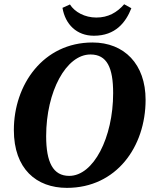

<svg xmlns="http://www.w3.org/2000/svg" viewBox="-20 -878 715 916"><path d="M299.2 18.3C534.9 18.3 674.6 -177.6 674.6 -401.8C674.6 -571.9 573 -675.3 421.4 -675.3C186.4 -675.3 46.1 -474.4 46.1 -257.6C46.1 -72 153.8 18.3 299.2 18.3ZM310.3 -38.9C233.1 -38.9 200.2 -103.6 200.2 -228.4C200.2 -441.7 295.6 -618.1 411.5 -618.1C490.7 -618.1 519.8 -554.9 519.8 -433.8C519.8 -220.8 425.9 -38.9 310.3 -38.9ZM427.8 -707.5C530.9 -707.5 580.2 -771.1 606.7 -838.8L572.4 -857.7C537.7 -817.8 495.7 -794.3 439.5 -794.3C384.5 -794.3 336.3 -820.6 313.7 -856.7L278.1 -840.6C291.3 -761.5 346.2 -707.5 427.8 -707.5Z"/></svg>

Font: Source Serif Variable
Style: Italic
Weight: 389
Italic angle: -12°
Designer: Frank Grießhammer
Foundry: Adobe Systems Incorporated
Version: Version 3.001;hotconv 1.0.111;makeotfexe 2.5.65597